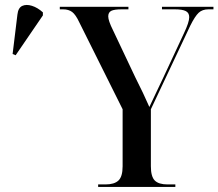

<svg xmlns="http://www.w3.org/2000/svg" viewBox="-20 -741 866 761"><path d="M369 0V-10H398Q433 -10 449.5 -25.5Q466 -41 466 -82V-308L294 -653Q280 -683 266 -693.5Q252 -704 230 -704H217V-714H489V-704H462Q433 -704 421 -698Q409 -692 409 -676Q409 -659 428 -621L516 -435Q549 -370 572 -317Q583 -340 597.5 -371Q612 -402 627 -433L709 -609Q730 -653 730 -673Q730 -690 716.5 -697Q703 -704 673 -704H622V-714H826V-704H806Q782 -704 767.5 -690.5Q753 -677 734 -639L578 -308V-82Q578 -41 593.5 -25.5Q609 -10 644 -10H675V0ZM42 -522 30 -527 49 -683Q52 -710 68 -717.5Q84 -725 106.5 -718Q129 -711 150 -692V-680Z"/></svg>

Font: Noto Serif Display SemiCondensed Medium
Style: Regular
Weight: 500
Width: 4
Designer: Monotype Design Team
Foundry: Monotype Imaging Inc.
Version: Version 2.009